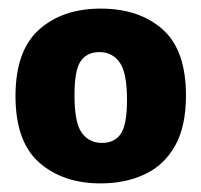

<svg xmlns="http://www.w3.org/2000/svg" viewBox="-20 -692 468 446"><path d="M214 -266Q126 -266 71 -314.5Q16 -363 16 -469Q16 -574 70.5 -623Q125 -672 214 -672Q303 -672 357.5 -624Q412 -576 412 -470Q412 -398 386.5 -353Q361 -308 316 -287Q271 -266 214 -266ZM217 -360Q246 -360 260.5 -381Q275 -402 275 -460Q275 -523 258 -547Q241 -571 211 -571Q182 -571 167.5 -550Q153 -529 153 -471Q153 -407 170 -383.5Q187 -360 217 -360Z"/></svg>

Font: Bricolage Grotesque 12pt ExtraBold
Style: Regular
Weight: 800
Designer: Mathieu Triay
Foundry: Atelier Triay
Version: Version 1.001; ttfautohint (v1.8.4.7-5d5b);gftools[0.9.33.de